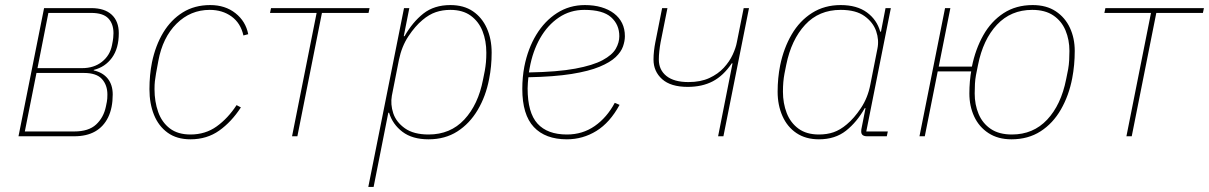

<svg xmlns="http://www.w3.org/2000/svg" viewBox="-20 -538 4773 758"><path d="M53 0 154 -506H340Q393 -506 421 -480Q449 -454 449 -407Q449 -347 422 -310Q395 -273 350 -262V-260Q386 -252 405.5 -227.5Q425 -203 425 -165Q425 -112 407 -75Q389 -38 355.5 -19Q322 0 273 0ZM78 -19H273Q330 -19 359.5 -46.5Q389 -74 398 -117Q403 -139 403.5 -149Q404 -159 404 -165Q404 -202 382.5 -226Q361 -250 311 -250H124ZM128 -269H304Q351 -269 382.5 -294Q414 -319 422 -359Q426 -378 427 -389Q428 -400 428 -407Q428 -444 407.5 -465.5Q387 -487 340 -487H171Z M732 12Q678 12 642 -14Q606 -40 588 -84.5Q570 -129 570 -186Q570 -214 572.5 -240.5Q575 -267 580 -292Q594 -359 624.5 -409.5Q655 -460 701.5 -489Q748 -518 810 -518Q869 -518 909.5 -486Q950 -454 960 -403L941 -398Q930 -447 894 -473Q858 -499 808 -499Q732 -499 677 -444.5Q622 -390 605 -297L596 -248Q593 -230 591.5 -217.5Q590 -205 590 -186Q590 -137 604.5 -96Q619 -55 650.5 -31Q682 -7 732 -7Q791 -7 835.5 -39Q880 -71 914 -123L931 -114Q894 -57 845.5 -22.5Q797 12 732 12Z M1133 0 1230 -487H1046L1050 -506H1439L1435 -487H1251L1154 0Z M1434 200 1575 -506H1596L1574 -395H1577Q1609 -451 1651.5 -484.5Q1694 -518 1758 -518Q1811 -518 1847 -493.5Q1883 -469 1902 -426.5Q1921 -384 1921 -330Q1921 -303 1918.5 -277Q1916 -251 1911 -226Q1898 -158 1866 -104Q1834 -50 1785.5 -19Q1737 12 1672 12Q1608 12 1569 -17.5Q1530 -47 1516 -93H1513L1455 200ZM1672 -7Q1758 -7 1813 -66Q1868 -125 1887 -224L1894 -259Q1897 -276 1898.5 -292.5Q1900 -309 1900 -330Q1900 -377 1885 -415Q1870 -453 1838.5 -476Q1807 -499 1758 -499Q1727 -499 1700.5 -490Q1674 -481 1648 -459Q1619 -435 1592.5 -395Q1566 -355 1555 -302L1527 -160Q1521 -126 1532.5 -91Q1544 -56 1578.5 -31.5Q1613 -7 1672 -7Z M2218 12Q2133 12 2087.5 -36.5Q2042 -85 2042 -187Q2042 -210 2044 -232Q2046 -254 2050 -275Q2064 -346 2097 -400.5Q2130 -455 2179 -486.5Q2228 -518 2289 -518Q2325 -518 2354 -509.5Q2383 -501 2404 -485Q2425 -469 2436 -446.5Q2447 -424 2447 -395Q2447 -376 2439.5 -354.5Q2432 -333 2410.5 -312.5Q2389 -292 2347 -274.5Q2305 -257 2236.5 -246Q2168 -235 2066 -233Q2065 -226 2064 -211.5Q2063 -197 2063 -189Q2063 -93 2102 -50Q2141 -7 2218 -7Q2280 -7 2328 -40.5Q2376 -74 2407 -132L2426 -124Q2388 -54 2334.5 -21Q2281 12 2218 12ZM2287 -499Q2231 -499 2186.5 -469Q2142 -439 2112.5 -387.5Q2083 -336 2071 -269L2068 -252Q2181 -254 2251 -267Q2321 -280 2359 -300.5Q2397 -321 2411 -345.5Q2425 -370 2425 -395Q2425 -441 2392.5 -470Q2360 -499 2287 -499Z M2815 0 2872 -288H2869Q2836 -239 2794 -217Q2752 -195 2695 -195Q2628 -195 2594 -225.5Q2560 -256 2560 -303Q2560 -320 2562 -337.5Q2564 -355 2567 -370L2594 -506H2615L2588 -371Q2585 -355 2583 -336.5Q2581 -318 2581 -303Q2581 -262 2611 -238Q2641 -214 2698 -214Q2746 -214 2780.5 -230Q2815 -246 2837.5 -270.5Q2860 -295 2872.5 -322Q2885 -349 2889 -371L2916 -506H2937L2836 0Z M3481 0H3403Q3392 0 3386 -4.5Q3380 -9 3380 -19Q3380 -24 3380.5 -27.5Q3381 -31 3382 -35L3397 -111H3394Q3363 -56 3320 -22Q3277 12 3213 12Q3161 12 3124.5 -12.5Q3088 -37 3069 -80Q3050 -123 3050 -176Q3050 -203 3052.5 -229Q3055 -255 3060 -280Q3074 -348 3105.5 -402Q3137 -456 3186 -487Q3235 -518 3299 -518Q3363 -518 3402.5 -489Q3442 -460 3455 -413H3458L3476 -506H3497L3400 -19H3485ZM3213 -7Q3245 -7 3271 -16Q3297 -25 3323 -47Q3352 -71 3379 -111.5Q3406 -152 3416 -204L3444 -346Q3451 -380 3439 -415Q3427 -450 3393 -474.5Q3359 -499 3299 -499Q3213 -499 3158.5 -440Q3104 -381 3084 -282L3077 -247Q3074 -231 3072.5 -214Q3071 -197 3071 -176Q3071 -130 3086 -91.5Q3101 -53 3132.5 -30Q3164 -7 3213 -7Z M3973 12Q3920 12 3882.5 -12.5Q3845 -37 3826 -78Q3807 -119 3807 -169Q3807 -192 3809 -216.5Q3811 -241 3816 -267L3824 -256H3682L3631 0H3610L3711 -506H3732L3686 -275H3817Q3831 -344 3862 -399Q3893 -454 3942 -486Q3991 -518 4057 -518Q4111 -518 4148 -493.5Q4185 -469 4204 -428Q4223 -387 4223 -337Q4223 -309 4220.5 -282Q4218 -255 4213 -229Q4200 -161 4168.5 -106Q4137 -51 4088 -19.5Q4039 12 3973 12ZM3975 -7Q4059 -7 4114 -65.5Q4169 -124 4189 -225L4197 -265Q4200 -282 4201 -300Q4202 -318 4202 -337Q4202 -381 4186.5 -418Q4171 -455 4138.5 -477Q4106 -499 4055 -499Q3971 -499 3916 -440.5Q3861 -382 3841 -281L3833 -241Q3830 -225 3829 -207Q3828 -189 3828 -169Q3828 -125 3843.5 -88Q3859 -51 3891.5 -29Q3924 -7 3975 -7Z M4427 0 4524 -487H4340L4344 -506H4733L4729 -487H4545L4448 0Z"/></svg>

Font: IBM Plex Sans Thin
Style: Italic
Weight: 250
Italic angle: -11.31°
Designer: Mike Abbink, Paul van der Laan, Pieter van Rosmalen
Foundry: Bold Monday
Version: Version 3.201